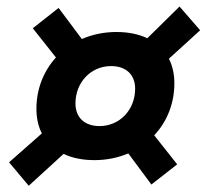

<svg xmlns="http://www.w3.org/2000/svg" viewBox="-20 -642 645 600"><path d="M274.9 -141.6C313 -141.6 348.6 -148.9 380.9 -162.6L453.1 -65.4L533.7 -128.4L461.9 -219.2C501.5 -261.2 524.9 -317.9 524.9 -381.8C524.9 -410.6 519 -436.5 507.8 -458.5L605.5 -547.4L541 -621.6L440.4 -522.5C413.6 -535.2 381.3 -542 343.8 -542C304.7 -542 268.1 -534.2 235.8 -520L163.1 -617.2L82.5 -553.7L154.8 -462.4C116.7 -420.4 93.8 -364.7 93.8 -301.8C93.8 -272.9 99.6 -247.1 110.8 -225.1L8.3 -134.8L69.8 -61.5L178.7 -161.1C205.1 -148.4 237.3 -141.6 274.9 -141.6ZM291 -248C243.7 -248 215.8 -275.4 215.8 -318.8C215.8 -384.8 264.2 -435.5 327.1 -435.5C374.5 -435.5 402.3 -408.2 402.3 -364.7C402.3 -298.8 354 -248 291 -248Z"/></svg>

Font: Cascadia Mono SemiBold
Style: Italic
Weight: 600
Italic angle: -10°
Monospace: yes
Designer: Aaron Bell
Foundry: Saja Typeworks
Version: Version 2404.023